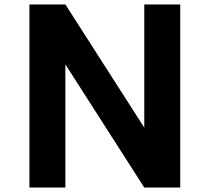

<svg xmlns="http://www.w3.org/2000/svg" viewBox="-20 -845 944 865"><path d="M112.5 0V-825H274.5L630 -270V-825H792V0H630L274.5 -555V0Z"/></svg>

Font: Spartan Thin
Style: Bold
Weight: 700
Version: Version 1.004